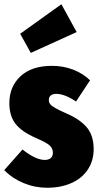

<svg xmlns="http://www.w3.org/2000/svg" viewBox="-35 -864 463 904"><path d="M389 -486 323 -386Q270 -422 230 -422Q213 -422 204 -414.5Q195 -407 195 -393Q195 -382 201 -374Q207 -366 225 -355.5Q243 -345 282 -328Q345 -300 375.5 -262Q406 -224 406 -162Q406 -108 379 -66.5Q352 -25 302 -2.5Q252 20 187 20Q129 20 76 -2Q23 -24 -15 -63L71 -160Q133 -111 176 -111Q194 -111 204 -120Q214 -129 214 -144Q214 -165 199 -179Q184 -193 135 -214Q68 -243 38.5 -280.5Q9 -318 9 -378Q9 -456 61.5 -505Q114 -554 210 -554Q263 -554 309.5 -536Q356 -518 389 -486ZM254 -844 326 -713 110 -615 60 -705Z"/></svg>

Font: Fira Sans Extra Condensed Black
Style: Regular
Weight: 900
Width: 1
Designer: Carrois Corporate & Edenspiekermann AG
Foundry: Carrois Corporate GbR & Edenspiekermann AG
Version: Version 4.203